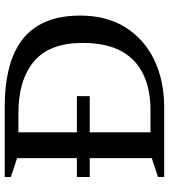

<svg xmlns="http://www.w3.org/2000/svg" viewBox="29 -745 716 814"><g transform="rotate(-90 387.0 -338.0)"><path d="M43.5 -315.5V-370H386.5V-315.5ZM612 -347Q612 -485.5 533.8 -551.8Q455.5 -618 314 -618H173L169 -676H340Q470 -676 556.2 -641Q642.5 -606 685.2 -535Q728 -464 728 -357Q728 -243.5 677.8 -163.8Q627.5 -84 539.8 -42Q452 0 340 0H169L173 -58H327Q413.5 -58 477.5 -87.8Q541.5 -117.5 576.8 -181Q612 -244.5 612 -347ZM43.5 0V-26L123.5 -52.5V-623.5L43.5 -650V-676H233V0Z"/></g></svg>

Font: Newsreader 16pt Medium
Style: Regular
Weight: 500
Designer: Hugues Gentile
Foundry: Production Type
Version: Version 1.003